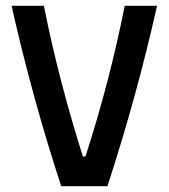

<svg xmlns="http://www.w3.org/2000/svg" viewBox="-20 -645 584 665"><path d="M20 -625H132Q158 -494 192 -363.5Q226 -233 267 -103H276Q318 -233 352 -363.5Q386 -494 412 -625H524Q489 -469 446 -312.5Q403 -156 352 0H192Q141 -156 98 -312.5Q55 -469 20 -625Z"/></svg>

Font: Changa Medium
Style: Regular
Weight: 500
Designer: Eduardo Rodriguez Tunni
Foundry: Eduardo Rodriguez Tunni
Version: Version 3.003